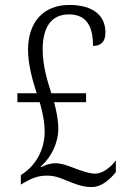

<svg xmlns="http://www.w3.org/2000/svg" viewBox="-20 -744 511 774"><path d="M350 10C394 10 429 -28 447 -50V-97C426 -70 395 -44 363 -44C341 -44 313 -54 288 -63C267 -71 231 -86 205 -86C189 -86 171 -83 145 -70L144 -73C187 -109 215 -170 215 -223C215 -262 207 -299 198 -332H327V-368H187C173 -411 152 -477 152 -544C152 -632 185 -686 258 -686C334 -686 355 -630 355 -559C386 -559 405 -574 405 -613C405 -678 360 -724 259 -724C157 -724 93 -657 93 -543C93 -485 111 -420 128 -368H50V-332H140C151 -295 160 -253 160 -213C160 -133 117 -76 81 -50L64 -38V0L78 -8C107 -25 133 -36 169 -36C202 -36 225 -26 251 -15C282 -3 310 10 350 10Z"/></svg>

Font: Noto Serif Georgian Condensed Light
Style: Regular
Weight: 300
Width: 3
Designer: Monotype Design Team, Akaki Razmadze
Foundry: Google LLC
Version: Version 2.003